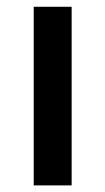

<svg xmlns="http://www.w3.org/2000/svg" viewBox="-20 -561 319 581"><path d="M196.8 0H82V-540.5H196.8Z"/></svg>

Font: Open Sans SemiBold
Style: Regular
Weight: 600
Designer: Monotype Design Team
Foundry: Monotype Imaging Inc.
Version: Version 3.003; ttfautohint (v1.8.4)